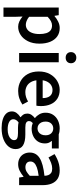

<svg xmlns="http://www.w3.org/2000/svg" viewBox="687 -1436 966 2380"><g transform="rotate(90 1170.0 -246.0)"><path d="M73 194V-491H168L176 -439H180Q211 -466 249 -484.5Q287 -503 328 -503Q389 -503 432 -472Q475 -441 498 -385Q521 -329 521 -253Q521 -169 491 -109.5Q461 -50 413.5 -19Q366 12 311 12Q278 12 246.5 -2.5Q215 -17 185 -42L188 40V194ZM287 -83Q320 -83 346 -102Q372 -121 387 -159Q402 -197 402 -252Q402 -301 391 -336Q380 -371 356.5 -389.5Q333 -408 295 -408Q269 -408 243 -394.5Q217 -381 188 -353V-124Q215 -102 240.5 -92.5Q266 -83 287 -83Z M637 0V-491H752V0ZM695 -577Q664 -577 645 -595Q626 -613 626 -643Q626 -672 645 -690.5Q664 -709 695 -709Q726 -709 745 -690.5Q764 -672 764 -643Q764 -613 745 -595Q726 -577 695 -577Z M1108 12Q1040 12 985 -18.5Q930 -49 898 -106.5Q866 -164 866 -245Q866 -325 898.5 -382.5Q931 -440 983 -471.5Q1035 -503 1092 -503Q1158 -503 1203.5 -473.5Q1249 -444 1272 -391.5Q1295 -339 1295 -270Q1295 -254 1293.5 -238.5Q1292 -223 1290 -214H954L952 -292H1196Q1196 -350 1170.5 -382Q1145 -414 1095 -414Q1065 -414 1037 -397.5Q1009 -381 990.5 -344Q972 -307 973 -246Q975 -186 996 -148.5Q1017 -111 1050.5 -94Q1084 -77 1123 -77Q1155 -77 1183.5 -86Q1212 -95 1238 -111L1276 -41Q1242 -17 1198.5 -2.5Q1155 12 1108 12Z M1566 217Q1508 217 1461.5 203Q1415 189 1388 160.5Q1361 132 1361 89Q1361 58 1380 31.5Q1399 5 1432 -16V-20Q1414 -32 1401 -52Q1388 -72 1388 -101Q1388 -131 1404.5 -154.5Q1421 -178 1442 -193V-197Q1417 -216 1397 -250Q1377 -284 1377 -327Q1377 -383 1404 -422.5Q1431 -462 1475.5 -482.5Q1520 -503 1572 -503Q1592 -503 1611 -500Q1630 -497 1645 -491H1820V-406H1728V-402Q1741 -387 1749.5 -367.5Q1758 -348 1758 -322Q1758 -268 1733 -231Q1708 -194 1666 -174.5Q1624 -155 1572 -155Q1556 -155 1539 -158.5Q1522 -162 1505 -169Q1494 -159 1487.5 -148.5Q1481 -138 1481 -121Q1481 -101 1498.5 -89Q1516 -77 1561 -77H1648Q1736 -77 1782 -48.5Q1828 -20 1828 44Q1828 93 1796 132Q1764 171 1705.5 194Q1647 217 1566 217ZM1572 -228Q1595 -228 1614.5 -239.5Q1634 -251 1645.5 -273.5Q1657 -296 1657 -327Q1657 -373 1632.5 -398Q1608 -423 1572 -423Q1536 -423 1511.5 -398Q1487 -373 1487 -327Q1487 -296 1498.5 -273.5Q1510 -251 1529 -239.5Q1548 -228 1572 -228ZM1584 142Q1624 142 1654 131.5Q1684 121 1700.5 102.5Q1717 84 1717 63Q1717 34 1694.5 24Q1672 14 1630 14H1563Q1543 14 1527 12Q1511 10 1497 7Q1477 22 1467.5 38Q1458 54 1458 72Q1458 105 1492 123.5Q1526 142 1584 142Z M2016 12Q1973 12 1940 -6.5Q1907 -25 1889 -57.5Q1871 -90 1871 -132Q1871 -211 1939.5 -254.5Q2008 -298 2159 -314Q2159 -340 2150.5 -362Q2142 -384 2123 -397Q2104 -410 2070 -410Q2034 -410 1999.5 -396.5Q1965 -383 1932 -364L1890 -439Q1917 -456 1949 -471Q1981 -486 2017 -494.5Q2053 -503 2092 -503Q2154 -503 2194 -478.5Q2234 -454 2254.5 -406.5Q2275 -359 2275 -291V0H2181L2172 -54H2168Q2136 -27 2098 -7.5Q2060 12 2016 12ZM2053 -78Q2083 -78 2107.5 -92.5Q2132 -107 2159 -132V-242Q2093 -234 2054.5 -219.5Q2016 -205 1999 -185.5Q1982 -166 1982 -141Q1982 -109 2002 -93.5Q2022 -78 2053 -78Z"/></g></svg>

Font: Mada SemiBold
Style: Regular
Weight: 600
Designer: Khaled Hosny
Version: Version 1.5